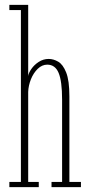

<svg xmlns="http://www.w3.org/2000/svg" viewBox="-20 -770 370 790"><path d="M18.5 0V-21.5H66V-728.5H18.5V-750H96V-457Q97.5 -469.5 109 -486.2Q120.5 -503 139.2 -515.2Q158 -527.5 180.5 -527.5Q200 -527.5 219.5 -516.2Q239 -505 252.2 -472Q265.5 -439 265.5 -373.5V-21.5H313V0H192V-21.5H235.5V-360Q235.5 -436 221.2 -470Q207 -504 174.5 -504Q153 -504 135.2 -486.8Q117.5 -469.5 107.2 -443.8Q97 -418 96 -392V-21.5H139.5V0Z"/></svg>

Font: Imbue 48pt Thin
Style: Regular
Weight: 250
Designer: Tyler Finck
Foundry: Etcetera Type Company
Version: Version 1.102